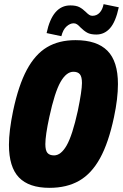

<svg xmlns="http://www.w3.org/2000/svg" viewBox="-20 -893 591 923"><path d="M23 -197Q23 -263 43 -360Q69 -483 109 -557.5Q149 -632 206 -666Q263 -700 343 -700Q446 -700 496.5 -649Q547 -598 547 -489Q547 -419 528 -330Q502 -207 461 -132.5Q420 -58 360.5 -24Q301 10 218 10Q119 10 71 -40Q23 -90 23 -197ZM354 -360Q374 -457 374 -494Q374 -524 364 -536Q354 -548 333 -548Q299 -548 271 -499Q243 -450 217 -330Q198 -242 198 -200Q198 -170 208 -158Q218 -146 240 -146Q273 -146 300.5 -194Q328 -242 354 -360ZM367 -761Q358 -771 350.5 -776Q343 -781 334 -781Q317 -781 300 -766Q283 -751 275 -719L204 -734Q232 -867 318 -867Q346 -867 362 -858.5Q378 -850 393 -835Q402 -826 409 -821.5Q416 -817 424 -817Q445 -817 459 -832Q473 -847 478 -873L551 -858Q536 -788 509 -757.5Q482 -727 443 -727Q415 -727 399 -736Q383 -745 367 -761Z"/></svg>

Font: Decalotype Black Italic
Style: Regular
Weight: 900
Italic angle: -12°
Designer: Alfredo Marco Pradil
Foundry: Alfredo Marco Pradil
Version: Version 1.0